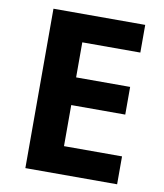

<svg xmlns="http://www.w3.org/2000/svg" viewBox="-81 -780 722 847"><g transform="rotate(10 280.0 -357.0)"><path d="M501 0H90V-714H501V-590H241V-433H483V-309H241V-125H501Z"/></g></svg>

Font: Noto IKEA Arabic
Style: Bold
Weight: 700
Designer: Monotype Design Team
Foundry: Monotype Imaging Inc.
Version: Version 1.200